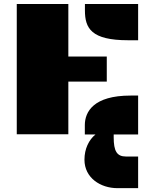

<svg xmlns="http://www.w3.org/2000/svg" viewBox="-20 -685 789 978"><path d="M412.6 -631.8C412.6 -541 444.8 -480 632.8 -480H683.6V-664.6H412.6ZM65.4 -1H328.1V-269.5H523.9V-397H328.1V-664.6H65.4ZM412.1 0H466.3C432.1 27.8 410.2 73.7 410.2 128.4C410.2 221.2 492.2 273.4 578.1 273.4H683.6V112.3H622.1C575.2 112.3 559.1 85 559.1 13.7V0H683.6V-198.2H645C456.5 -198.2 412.1 -115.7 412.1 -47.4Z"/></svg>

Font: Plaster
Style: Regular
Weight: 400
Designer: Eben Sorkin
Foundry: Eben Sorkin
Version: Version 1.007